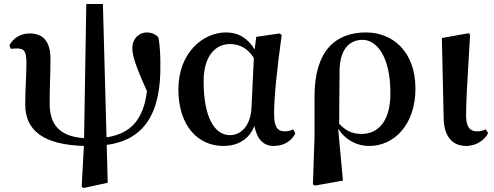

<svg xmlns="http://www.w3.org/2000/svg" viewBox="-20 -713 2469 959"><path d="M494 -693H411L400 -23C274 -31 228 -95 228 -195C228 -278 232 -342 232 -419C232 -509 193 -546 128 -546C80 -546 46 -521 27 -487L34 -469C40 -470 56 -471 63 -471C102 -471 112 -456 112 -398C112 -333 106 -265 106 -191C106 -57 203 10 399 16L388 220L397 226L518 200L513 11C696 -14 785 -140 781 -393C781 -441 779 -478 772 -524C761 -541 737 -551 713 -551C679 -551 641 -525 641 -471C641 -437 657 -383 714 -258C697 -120 637 -46 512 -27Z M1236 -174C1232 -89 1187 -38 1128 -38C1053 -38 997 -125 997 -307C997 -427 1051 -493 1129 -493C1179 -493 1220 -469 1248 -423ZM1444 -67C1432 -60 1417 -57 1401 -57C1368 -57 1349 -76 1349 -145C1349 -228 1363 -364 1387 -538L1377 -546L1260 -529L1252 -466C1219 -520 1173 -551 1108 -551C995 -551 871 -450 871 -267C871 -82 971 16 1095 16C1172 16 1225 -20 1251 -84C1263 -17 1297 16 1346 16C1403 16 1439 -13 1455 -47Z M1676 -360C1677 -457 1718 -514 1791 -514C1859 -514 1930 -435 1930 -248C1930 -112 1873 -44 1785 -44C1740 -44 1705 -61 1674 -95ZM1551 -31 1543 208 1553 214 1693 189 1669 -70C1704 -16 1759 16 1825 16C1948 16 2055 -90 2055 -270C2055 -459 1938 -551 1809 -551C1654 -551 1552 -458 1551 -235Z M2308 16C2363 16 2403 -17 2418 -48L2407 -67C2393 -61 2380 -57 2362 -57C2332 -57 2309 -73 2308 -132C2308 -203 2313 -292 2328 -540L2320 -547L2187 -523L2196 -124C2197 -31 2240 16 2308 16Z"/></svg>

Font: Source Han Serif
Style: Bold
Weight: 700
Designer: Ryoko NISHIZUKA 西塚涼子 (kana & ideographs); Frank Grießhammer (Latin, Greek & Cyrillic); Wenlong ZHANG 张文龙 (bopomofo); San
Foundry: Adobe Systems Incorporated
Version: Version 1.001;PS 1.001;hotconv 16.6.54;makeotf.lib2.5.65590